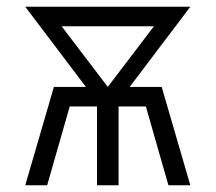

<svg xmlns="http://www.w3.org/2000/svg" viewBox="-20 -550 640 570"><path d="M55 0 140 -292H235L55 -530H545L365 -292H460L545 0H480L413 -234H332V0H268V-234H187L120 0ZM300 -292 437 -472H163Z"/></svg>

Font: Iosevka Curly Light Extended
Style: Regular
Weight: 300
Width: 7
Monospace: yes
Designer: Belleve Invis
Foundry: Belleve Invis
Version: Version 11.1.0; ttfautohint (v1.8.3)